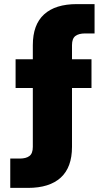

<svg xmlns="http://www.w3.org/2000/svg" viewBox="-20 -749 511 936"><path d="M30 24H76Q107 24 123.5 11.5Q140 -1 140 -33V-320H56V-460H140V-529Q140 -629 195 -679Q250 -729 355 -729H441V-586H395Q364 -586 347.5 -573.5Q331 -561 331 -529V-460H426V-320H331V-33Q331 67 276 117Q221 167 116 167H30Z"/></svg>

Font: Mona Sans Black
Style: Regular
Weight: 900
Designer: Deni Anggara
Foundry: GitHub
Version: Version 2.000